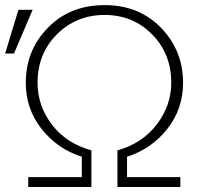

<svg xmlns="http://www.w3.org/2000/svg" viewBox="-38 -743 825 763"><path d="M-17.6 -530.3 35.2 -704.1H91.8L17.6 -530.3ZM64.5 -414.1Q64.5 -543 152.3 -632.8Q240.2 -722.7 377.9 -722.7Q514.6 -722.7 602.1 -632.3Q689.5 -542 689.5 -414.1Q689.5 -310.5 627 -231Q564.5 -151.4 466.8 -120.1V-39.1H678.7V0H428.7V-145.5Q527.3 -172.9 585 -248.5Q642.6 -324.2 642.6 -414.1Q642.6 -529.3 566.4 -606.4Q490.2 -683.6 377.9 -683.6Q265.6 -683.6 188.5 -606.9Q111.3 -530.3 111.3 -414.1Q111.3 -322.3 168.5 -247.6Q225.6 -172.9 325.2 -145.5V0H74.2V-39.1H287.1V-120.1Q189.5 -151.4 127 -231Q64.5 -310.5 64.5 -414.1Z"/></svg>

Font: Gothic A1 ExtraLight
Style: Regular
Weight: 275
Designer: HanYang I&C Co.,Ltd.
Foundry: HanYang I&C Co.,Ltd.
Version: Version 2.50